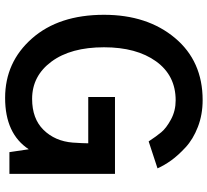

<svg xmlns="http://www.w3.org/2000/svg" viewBox="-52 -778 848 785"><g transform="rotate(90 372.5 -386.0)"><path d="M41 -386.7Q41 -563.5 135.7 -676.8Q230.5 -790 389.6 -790Q449.2 -790 499.5 -770.5Q549.8 -751 583 -720.2Q616.2 -689.5 636.2 -661.6Q656.2 -633.8 668.9 -605.5L558.6 -569.3Q538.1 -600.6 521 -621.1Q503.9 -641.6 468.8 -660.6Q433.6 -679.7 390.6 -679.7Q289.1 -679.7 231.4 -599.6Q173.8 -519.5 173.8 -386.7Q173.8 -251 232.4 -171.9Q291 -92.8 384.8 -92.8Q465.8 -92.8 511.7 -139.6Q557.6 -186.5 563.5 -258.8Q566.4 -302.7 566.4 -322.3H377V-431.6H691.4V0H602.5L590.8 -79.1Q527.3 17.6 380.9 17.6Q234.4 17.6 137.7 -92.3Q41 -202.1 41 -386.7Z"/></g></svg>

Font: Gothic A1
Style: Bold
Weight: 700
Version: Version 2.50